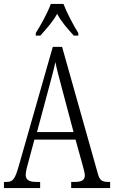

<svg xmlns="http://www.w3.org/2000/svg" viewBox="-20 -951 577 971"><path d="M161 -784V-771H184C216 -807 245 -838 269 -881C292 -838 321 -807 353 -771H376V-784C352 -822 318 -886 301 -931H237C221 -886 185 -822 161 -784ZM0 0H183V-31H162C122 -31 110 -45 110 -68C110 -84 119 -116 125 -137L154 -245H362L395 -126C401 -103 409 -77 409 -65C409 -43 397 -31 359 -31H340V0H537V-31H529C496 -31 484 -39 475 -72L294 -714H247L75 -112C56 -45 45 -31 14 -31H0ZM167 -283 225 -499C239 -552 253 -602 260 -637C267 -602 280 -554 298 -486L352 -283Z"/></svg>

Font: Noto Serif Lao ExtraCondensed Light
Style: Regular
Weight: 300
Width: 2
Designer: Monotype Design Team
Foundry: Monotype Imaging Inc.
Version: Version 2.003